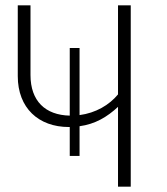

<svg xmlns="http://www.w3.org/2000/svg" viewBox="-20 -704 628 724"><path d="M425 -684V-348C392 -308 341 -278 280 -270V-523H243V-268C151 -270 95 -323 95 -421V-684H47V-417C47 -297 125 -225 240 -225H243V-116H280V-228C339 -236 384 -263 425 -301V0H473V-684Z"/></svg>

Font: Fira Sans ExtraLight
Style: Regular
Weight: 200
Designer: bBox Type GmbH & Carrois Corporate GbR & Edenspiekermann AG
Foundry: bBox Type GmbH & Carrois Corporate GbR & Edenspiekermann AG
Version: Version 4.300;PS 004.300;hotconv 1.0.88;makeotf.lib2.5.64775